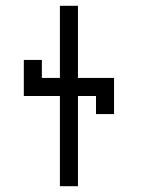

<svg xmlns="http://www.w3.org/2000/svg" viewBox="-20 -645 540 665"><path d="M187.5 -312.5V0H250V-312.5H312.5V-250H375Q375 -250 375 -375H250Q250 -375 250 -625H187.5Q187.5 -625 187.5 -375H125V-437.5H62.5Q62.5 -437.5 62.5 -312.5Z"/></svg>

Font: Unifont
Style: Regular
Weight: 500
Version: Version 15.1.04